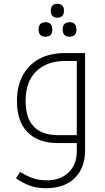

<svg xmlns="http://www.w3.org/2000/svg" viewBox="-20 -760 557 1020"><path d="M223 240Q175 240 135.5 225Q96 210 65 187L87 153Q120 174 153 186Q186 198 228 198Q302 198 345 155.5Q388 113 388 44V0H287Q184 0 127 -57Q70 -114 70 -225Q70 -299 99.5 -356.5Q129 -414 186 -446Q243 -478 326 -478H432V38Q432 132 377 186Q322 240 223 240ZM388 -42V-436H325Q230 -436 173 -381.5Q116 -327 116 -224Q116 -42 290 -42ZM285 -666Q250 -666 250 -703Q250 -740 285 -740Q301 -740 310.5 -730.5Q320 -721 320 -703Q320 -683 310 -674.5Q300 -666 285 -666ZM222 -565Q185 -565 185 -603Q185 -642 222 -642Q258 -642 258 -603Q258 -565 222 -565ZM350 -565Q313 -565 313 -603Q313 -642 350 -642Q386 -642 386 -603Q386 -565 350 -565Z"/></svg>

Font: Noto Kufi Arabic ExtraLight
Style: Regular
Weight: 200
Designer: Monotype Design Team, David Williams, Khaled Hosny
Foundry: Google LLC
Version: Version 2.109; ttfautohint (v1.8.4.7-5d5b)